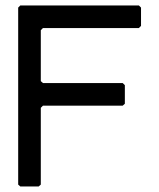

<svg xmlns="http://www.w3.org/2000/svg" viewBox="-20 -674 577 696"><path d="M53.7 -654.3H483.4L491.2 -646.5V-580.1L483.4 -572.3H135.7L127.9 -564.5V-379.9L135.7 -373H424.8L432.6 -365.2V-297.9L424.8 -291H135.7L127.9 -283.2V-4.9L120.1 2H53.7L45.9 -4.9V-646.5Z"/></svg>

Font: LaylaRuqaa
Style: Regular
Weight: 400
Version: Version 2.0